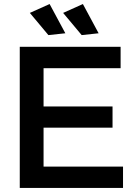

<svg xmlns="http://www.w3.org/2000/svg" viewBox="-20 -932 661 952"><path d="M78 -700V0H590V-106H196V-299H538V-404H196V-594H578V-700ZM226 -912 128 -868 220 -758 304 -767ZM391 -912 293 -868 385 -758 469 -767Z"/></svg>

Font: Argentum Sans
Style: Regular
Weight: 400
Designer: Julieta Ulanovsky
Foundry: Julieta Ulanovsky
Version: Version 5.001;March 29, 2019;FontCreator 11.5.0.2425 64-bit